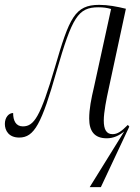

<svg xmlns="http://www.w3.org/2000/svg" viewBox="-20 -559 576 790"><path d="M491 -18 349 211H395L512 -38L506 -45C480 -19 464 -7 443 -7C418 -7 407 -26 407 -63C407 -98 418 -152 427 -193L498 -523C461 -532 425 -539 388 -539C288 -539 265 -485 206 -282C146 -78 120 -39 74 -39C45 -39 34 -63 34 -94C16 -94 0 -76 0 -49C0 -22 16 7 59 7C121 7 151 -49 213 -267C277 -488 301 -529 385 -529C405 -529 420 -527 437 -522L367 -202C355 -151 347 -111 347 -71C347 -19 369 10 419 10C447 10 470 -1 491 -18Z"/></svg>

Font: Noto Serif Display Condensed Light
Style: Italic
Weight: 300
Width: 3
Italic angle: -12°
Designer: Monotype Design Team
Foundry: Monotype Imaging Inc.
Version: Version 2.009